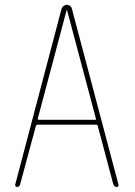

<svg xmlns="http://www.w3.org/2000/svg" viewBox="-20 -750 540 770"><path d="M131.8 -275.4Q129.9 -270.5 134.8 -269.5H361.3Q367.2 -269.5 364.3 -275.4L249 -709Q249 -710 248 -710Q247.1 -710 247.1 -709ZM47.9 0Q44.9 0 42.5 -2.9Q40 -5.9 41 -9.8L226.6 -713.9Q228.5 -720.7 234.9 -725.6Q241.2 -730.5 248.5 -730.5Q255.9 -730.5 261.7 -725.6Q267.6 -720.7 268.6 -713.9L455.1 -9.8Q456.1 -5.9 454.1 -2.9Q452.1 0 448.2 0Q439.5 0 434.6 -9.8L372.1 -245.1Q371.1 -250 366.2 -250H129.9Q126 -250 124 -245.1L60.5 -9.8Q57.6 0 47.9 0Z"/></svg>

Font: Rounded-L Mgen+ 2m thin
Style: Regular
Weight: 100
Designer: [Source Han Sans]
Ryoko NISHIZUKA  (kana & ideographs); Paul D. Hunt (Latin, Greek & Cyrillic); Wenlong ZHANG  (bopomofo
Version: Version 1.059.20150602